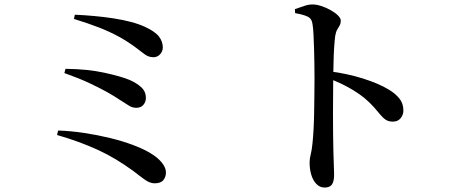

<svg xmlns="http://www.w3.org/2000/svg" viewBox="-20 -796 2040 862"><path d="M674 27Q653 27 630 10.5Q607 -6 579 -28Q539 -57 500 -80.5Q461 -104 419.5 -123Q378 -142 333 -158.5Q288 -175 236 -190L241 -210Q299 -208 358.5 -199Q418 -190 473.5 -176.5Q529 -163 576 -145.5Q623 -128 656 -108Q688 -89 706.5 -66Q725 -43 725 -22Q725 -2 713.5 12.5Q702 27 674 27ZM592 -312Q575 -312 560 -321Q545 -330 519 -347Q494 -364 460 -383Q426 -402 380 -423.5Q334 -445 269 -468L274 -487Q373 -486 448.5 -469.5Q524 -453 562 -437Q594 -423 614.5 -404Q635 -385 635 -356Q635 -339 624 -325.5Q613 -312 592 -312ZM670 -539Q656 -539 645 -543.5Q634 -548 622.5 -557.5Q611 -567 593 -580Q553 -610 512.5 -632Q472 -654 424.5 -672.5Q377 -691 312 -711L316 -730Q360 -728 404 -724Q448 -720 490 -713.5Q532 -707 568 -697.5Q604 -688 632 -675Q677 -654 694 -631.5Q711 -609 711 -582Q711 -573 706.5 -563.5Q702 -554 693 -547Q684 -540 670 -539Z M1437 46Q1416 46 1400.5 30Q1385 14 1377.5 -11.5Q1370 -37 1370 -66Q1370 -84 1375 -103Q1380 -122 1383 -153Q1386 -181 1388 -219.5Q1390 -258 1390.5 -299.5Q1391 -341 1391.5 -378.5Q1392 -416 1392 -441Q1392 -472 1391.5 -507.5Q1391 -543 1390 -577.5Q1389 -612 1387.5 -641.5Q1386 -671 1383 -688Q1380 -713 1360 -722Q1340 -731 1305 -737L1304 -755Q1325 -762 1345 -769Q1365 -776 1383 -776Q1401 -776 1422.5 -769Q1444 -762 1464.5 -750.5Q1485 -739 1497.5 -726.5Q1510 -714 1510 -703Q1510 -691 1505 -682Q1500 -673 1494 -663Q1488 -653 1485 -635Q1482 -611 1480 -580Q1478 -549 1477.5 -515Q1477 -481 1476 -449Q1476 -416 1475.5 -373.5Q1475 -331 1475 -283.5Q1475 -236 1475.5 -191Q1476 -146 1477 -108Q1478 -72 1479 -48Q1480 -24 1480 -12Q1480 18 1470.5 32Q1461 46 1437 46ZM1744 -250Q1725 -250 1712.5 -258Q1700 -266 1688 -280.5Q1676 -295 1659 -314.5Q1642 -334 1616 -356Q1586 -380 1548 -401.5Q1510 -423 1458 -443V-476Q1538 -466 1609.5 -443.5Q1681 -421 1725 -394Q1754 -377 1772.5 -354.5Q1791 -332 1791 -300Q1791 -280 1778.5 -265Q1766 -250 1744 -250Z"/></svg>

Font: Noto Serif SC ExtraLight SemiBold
Style: Regular
Weight: 600
Version: Version 2.002-H1;hotconv 1.1.0;makeotfexe 2.6.0